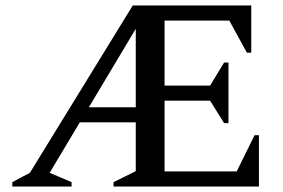

<svg xmlns="http://www.w3.org/2000/svg" viewBox="-20 -680 1033 700"><path d="M464 -660H896V-488H880L816 -605H580V-368H746L797 -452H813V-231H797L746 -313H580V-55H843L908 -187H924V0H394V-16L475 -56V-234H271L161 -50L241 -16V0H25V-16L89 -50ZM304 -289H475V-575Z"/></svg>

Font: Spectral Medium
Style: Regular
Weight: 500
Designer: Jean-Baptiste Levee
Foundry: Production Type
Version: Version 2.001